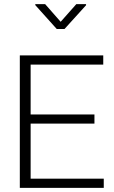

<svg xmlns="http://www.w3.org/2000/svg" viewBox="-20 -907 552 927"><path d="M436 -354.5V-310.1H127.9V-44.4H481V0H75.7V-639.6H478.5V-595.2H127.9V-354.5ZM395.5 -887.2V-881.8L291.5 -767.1H253.9L150.4 -882.3V-887.2H197.8L272.9 -801.8L348.6 -887.2Z"/></svg>

Font: Yantramanav Light
Style: Regular
Weight: 300
Version: Version 1.001;PS 1.0;hotconv 1.0.72;makeotf.lib2.5.5900; ttf